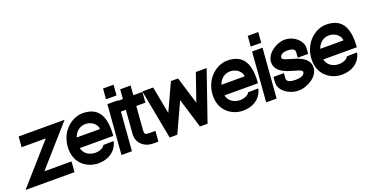

<svg xmlns="http://www.w3.org/2000/svg" viewBox="-123 -1643 4614 2419"><g transform="rotate(-20 2184.0 -433.5)"><path d="M51.2 -523 62.2 -663H678.2L217 -140H581L570 0H-86L375.2 -523Z M745.6 -401C772.5 -478 831.6 -523 906.2 -523C1002.1 -522 1060.4 -450 1056.6 -401ZM735.7 -262 1185.6 -262C1204.6 -503.5 1143.2 -663 917.2 -663C781.7 -663 616.4 -545.4 598.9 -332C581.2 -103.3 751.8 -1 891.1 -1C1102.2 -1 1162 -153 1165.7 -200L1027.5 -197C1022.4 -170 964.9 -139 901.9 -139C824 -139 753.5 -182 735.7 -262Z M1257.2 -727 1268.2 -867H1409.2L1398.2 -727ZM1252.2 -663H1392.2L1340 0H1200Z M1586.7 -517 1561.9 -202C1558.6 -148 1567 -140 1636 -140H1706L1695 0H1625C1504 0 1412.9 -84.1 1421.8 -201L1446.7 -517H1368.7L1379.7 -657H1457.7L1467.7 -784H1607.7L1597.7 -657H1719.7L1708.7 -517Z M1721.2 -663 1846 0H1948L2131.2 -397L2252 0H2354L2583.2 -663H2438.2L2311.4 -297L2200.2 -663H2104.2L1935.4 -297L1866.2 -663Z M2685.6 -401C2712.5 -478 2771.6 -523 2846.2 -523C2942.1 -522 3000.4 -450 2996.6 -401ZM2675.7 -262 3125.6 -262C3144.6 -503.5 3083.2 -663 2857.2 -663C2721.7 -663 2556.4 -545.4 2538.9 -332C2521.2 -103.3 2691.8 -1 2831.1 -1C3042.2 -1 3102 -153 3105.7 -200L2967.5 -197C2962.4 -170 2904.9 -139 2841.9 -139C2764 -139 2693.5 -182 2675.7 -262Z M3197.2 -727 3208.2 -867H3349.2L3338.2 -727ZM3192.2 -663H3332.2L3280 0H3140Z M3851.4 -463 3845.9 -393H3705.9L3711.4 -463C3714.4 -500 3687.1 -522 3616.2 -523C3546.2 -523 3515.4 -500 3511.4 -463C3506.1 -395 3869.7 -416 3850.7 -200C3842.2 -92 3702.9 1 3575 0C3448 0 3322.2 -91 3330.7 -200L3336.2 -270H3476.2L3470.7 -200C3468 -165 3502.9 -139 3586 -140C3670 -140 3707.9 -164 3710.7 -200C3716.1 -268 3356.3 -245 3371.4 -463C3379.9 -570 3511.1 -662 3627.2 -663C3745.2 -663 3859.9 -570 3851.4 -463Z M4010.6 -401C4037.5 -478 4096.6 -523 4171.2 -523C4267.1 -522 4325.4 -450 4321.6 -401ZM4000.7 -262 4450.6 -262C4469.6 -503.5 4408.2 -663 4182.2 -663C4046.7 -663 3881.4 -545.4 3863.9 -332C3846.2 -103.3 4016.8 -1 4156.1 -1C4367.2 -1 4427 -153 4430.7 -200L4292.5 -197C4287.4 -170 4229.9 -139 4166.9 -139C4089 -139 4018.5 -182 4000.7 -262Z"/></g></svg>

Font: Poland Can Into
Style: Of Regular
Weight: 500
Foundry: Cannot Into Space Fonts
Version: Version 1.01